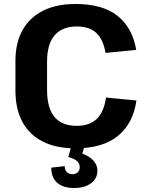

<svg xmlns="http://www.w3.org/2000/svg" viewBox="-20 -730 743 958"><path d="M354.9 10.1Q260.5 10.1 193.7 -23.5Q126.9 -57.1 91.9 -121.6Q57 -186.2 57 -278.3V-425.6Q57 -516.2 92.4 -579.6Q127.9 -642.9 194.7 -676.5Q261.5 -710.1 355.9 -710.1Q491.8 -710.1 566.3 -651.1Q640.7 -592 659.7 -481.2L506.5 -466Q495.1 -533.7 460.6 -565.8Q426.2 -597.9 363.1 -597.9Q291.3 -597.9 253 -554.4Q214.8 -511 214.8 -422V-281.9Q214.8 -190.5 252 -146.3Q289.3 -102.1 362.6 -102.1Q427.7 -102.1 463.3 -137.2Q499 -172.2 508.9 -243.4L660.7 -228.6Q644.6 -114.4 568.7 -52.1Q492.8 10.1 354.9 10.1ZM350.2 208Q294.7 208 265.2 181.8Q235.8 155.7 235.8 106.4L303 98.9Q303 118.3 313.5 128.7Q324 139.2 341.5 139.2Q358.4 139.2 368.1 129.5Q377.9 119.8 377.9 103.4Q377.9 86.4 364.4 73.9Q350.9 61.5 320.8 53.5L335.3 0.5H401L390.5 36.5Q427.4 50 446.7 72.1Q466.1 94.1 466.1 121.2Q466.1 160.4 434.3 184.2Q402.6 208 350.2 208Z"/></svg>

Font: Pathway Extreme 8pt Thin
Style: Regular
Weight: 100
Designer: Eduardo Rodriguez Tunni
Foundry: Eduardo Rodriguez Tunni
Version: Version 1.000